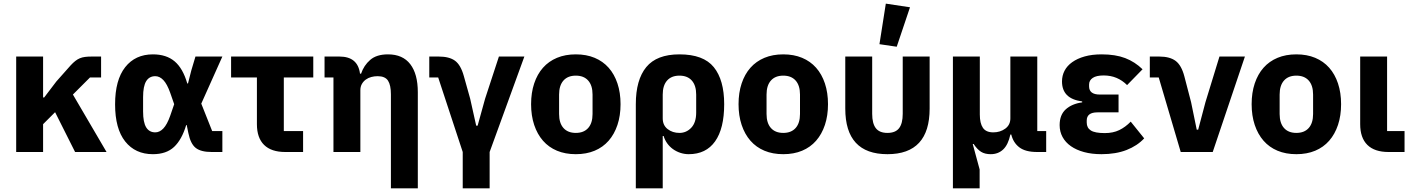

<svg xmlns="http://www.w3.org/2000/svg" viewBox="-20 -836 7761 1056"><path d="M283 -219 217 -153V0H69V-525H217V-300H223L290 -388L369 -477Q382 -491 394 -500.5Q406 -510 419 -515.5Q432 -521 448 -523Q464 -525 484 -525H536V-410H475L381 -316L566 0H393Z M1203 0H1144Q1085 0 1056.5 -22.5Q1028 -45 1016 -104L1007 -148H1004Q980 -68 937.5 -28Q895 12 821 12Q724 12 668.5 -58Q613 -128 613 -262Q613 -396 668.5 -466.5Q724 -537 821 -537Q895 -537 940.5 -498.5Q986 -460 1010 -377H1014L1032 -448L1055 -525H1203L1087 -266L1147 -115H1203ZM834 -108Q858 -108 878.5 -129.5Q899 -151 916 -199L938 -263L916 -326Q899 -374 878.5 -395.5Q858 -417 834 -417Q801 -417 784 -389.5Q767 -362 767 -302V-223Q767 -163 784 -135.5Q801 -108 834 -108Z M1549 0Q1472 0 1432.5 -39Q1393 -78 1393 -153V-410H1251V-525H1703V-410H1541V-115H1647V0Z M1814 0V-410H1765V-525H1847Q1948 -525 1960 -431H1966Q1981 -476 2016 -506.5Q2051 -537 2114 -537Q2195 -537 2236.5 -483Q2278 -429 2278 -329V200H2130V-317Q2130 -368 2114 -392.5Q2098 -417 2057 -417Q2039 -417 2022 -412.5Q2005 -408 1991.5 -398Q1978 -388 1970 -373.5Q1962 -359 1962 -340V0Z M2525 0 2390 -410H2341V-525H2393Q2451 -525 2482.5 -502Q2514 -479 2531 -418L2566 -293L2599 -145H2607L2648 -293L2724 -525H2864L2673 0V200H2525Z M2901 0ZM3147 12Q3089 12 3043.5 -7Q2998 -26 2966.5 -62Q2935 -98 2918 -149Q2901 -200 2901 -263Q2901 -326 2918 -377Q2935 -428 2966.5 -463.5Q2998 -499 3043.5 -518Q3089 -537 3147 -537Q3205 -537 3250.5 -518Q3296 -499 3327.5 -463.5Q3359 -428 3376 -377Q3393 -326 3393 -263Q3393 -200 3376 -149Q3359 -98 3327.5 -62Q3296 -26 3250.5 -7Q3205 12 3147 12ZM3147 -105Q3191 -105 3215 -132Q3239 -159 3239 -209V-316Q3239 -366 3215 -393Q3191 -420 3147 -420Q3103 -420 3079 -393Q3055 -366 3055 -316V-209Q3055 -159 3079 -132Q3103 -105 3147 -105Z M3477 -263Q3477 -397 3534.5 -467Q3592 -537 3717 -537Q3849 -537 3906 -466.5Q3963 -396 3963 -263Q3963 -129 3913 -58.5Q3863 12 3768 12Q3744 12 3721.5 4.5Q3699 -3 3680.5 -16.5Q3662 -30 3649 -48.5Q3636 -67 3630 -88H3625V200H3477ZM3717 -105Q3755 -105 3782 -133.5Q3809 -162 3809 -217V-316Q3809 -366 3785 -393Q3761 -420 3717 -420Q3673 -420 3649 -393Q3625 -366 3625 -316V-185Q3625 -147 3652 -126Q3679 -105 3717 -105Z M4042 0ZM4288 12Q4230 12 4184.5 -7Q4139 -26 4107.5 -62Q4076 -98 4059 -149Q4042 -200 4042 -263Q4042 -326 4059 -377Q4076 -428 4107.5 -463.5Q4139 -499 4184.5 -518Q4230 -537 4288 -537Q4346 -537 4391.5 -518Q4437 -499 4468.5 -463.5Q4500 -428 4517 -377Q4534 -326 4534 -263Q4534 -200 4517 -149Q4500 -98 4468.5 -62Q4437 -26 4391.5 -7Q4346 12 4288 12ZM4288 -105Q4332 -105 4356 -132Q4380 -159 4380 -209V-316Q4380 -366 4356 -393Q4332 -420 4288 -420Q4244 -420 4220 -393Q4196 -366 4196 -316V-209Q4196 -159 4220 -132Q4244 -105 4288 -105Z M4629 0ZM4777 -210Q4777 -157 4797 -131Q4817 -105 4861 -105Q4905 -105 4925 -131Q4945 -157 4945 -210V-525H5093V-239Q5093 12 4861 12Q4629 12 4629 -239V-525H4777ZM4912 -579 4817 -593 4852 -816 4985 -796Z M5221 200V-525H5369V-206Q5369 -158 5386 -133Q5403 -108 5443 -108Q5481 -108 5509 -128.5Q5537 -149 5537 -185V-525H5685V-115H5734V0H5684Q5620 0 5586.5 -25.5Q5553 -51 5542 -96H5537Q5525 -40 5497.5 -14Q5470 12 5429 12Q5397 12 5376 -1Q5355 -14 5335 -44H5330L5368 96V200Z M6273 -75Q6235 -34 6176 -11Q6117 12 6038 12Q5985 12 5942.5 0.5Q5900 -11 5870 -32Q5840 -53 5824 -82.5Q5808 -112 5808 -148Q5808 -204 5841.5 -234.5Q5875 -265 5932 -273V-278Q5875 -286 5848 -313.5Q5821 -341 5821 -388Q5821 -420 5835 -447Q5849 -474 5877 -494Q5905 -514 5945.5 -525.5Q5986 -537 6039 -537Q6115 -537 6168.5 -516.5Q6222 -496 6264 -455L6179 -368Q6153 -394 6121 -407.5Q6089 -421 6050 -421Q6010 -421 5990 -407.5Q5970 -394 5970 -371V-361Q5970 -316 6029 -316H6132V-218H6016Q5957 -218 5957 -173V-162Q5957 -133 5979.5 -118.5Q6002 -104 6056 -104Q6102 -104 6136 -120.5Q6170 -137 6199 -167Z M6474 0 6353 -410H6304V-525H6356Q6414 -525 6446 -501Q6478 -477 6494 -416L6531 -274L6562 -123H6570L6610 -274L6687 -525H6827L6650 0Z M6864 0ZM7110 12Q7052 12 7006.5 -7Q6961 -26 6929.5 -62Q6898 -98 6881 -149Q6864 -200 6864 -263Q6864 -326 6881 -377Q6898 -428 6929.5 -463.5Q6961 -499 7006.5 -518Q7052 -537 7110 -537Q7168 -537 7213.5 -518Q7259 -499 7290.5 -463.5Q7322 -428 7339 -377Q7356 -326 7356 -263Q7356 -200 7339 -149Q7322 -98 7290.5 -62Q7259 -26 7213.5 -7Q7168 12 7110 12ZM7110 -105Q7154 -105 7178 -132Q7202 -159 7202 -209V-316Q7202 -366 7178 -393Q7154 -420 7110 -420Q7066 -420 7042 -393Q7018 -366 7018 -316V-209Q7018 -159 7042 -132Q7066 -105 7110 -105Z M7705 0H7617Q7540 0 7500.5 -39Q7461 -78 7461 -153V-525H7609V-115H7705Z"/></svg>

Font: Aneliza ExtraBold
Style: Regular
Weight: 800
Designer: Mike Abbink, Paul van der Laan, Pieter van Rosmalen
Foundry: Bold Monday
Version: Version 3.001;September 8, 2019;FontCreator 11.5.0.2425 64-b